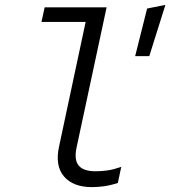

<svg xmlns="http://www.w3.org/2000/svg" viewBox="-20 -757 698 787"><path d="M357 10Q280 10 242.5 -33.5Q205 -77 222 -156L331 -667H150L163 -727H417L294 -153Q283 -102 302.5 -78.5Q322 -55 371 -55Q397 -55 421 -58.5Q445 -62 477 -73L463 -7Q432 3 406 6.5Q380 10 357 10ZM534 -527 583 -722 658 -737 592 -527Z"/></svg>

Font: Red Hat Mono
Style: Italic
Weight: 400
Italic angle: -12°
Monospace: yes
Designer: Pentagram, MCKL
Foundry: MCKL
Version: Version 1.030